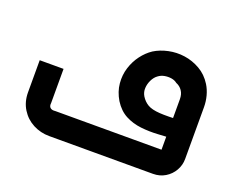

<svg xmlns="http://www.w3.org/2000/svg" viewBox="-92 -699 1046 855"><g transform="rotate(20 430.5 -271.0)"><path d="M206 0Q165 0 129.5 -18.5Q94 -37 72.5 -71.5Q51 -106 51 -151V-303H164V-141Q162 -126 170 -119Q178 -112 194 -114H711Q707 -110 704 -107Q701 -104 697 -100V-353Q697 -377 686 -393Q675 -409 657 -416Q646 -425 630 -427.5Q614 -430 597.5 -427Q581 -424 568 -414Q554 -404 545 -385.5Q536 -367 535 -347.5Q534 -328 544 -311Q557 -290 576.5 -278.5Q596 -267 633.5 -264.5Q671 -262 737 -266V-178Q699 -176 658 -173.5Q617 -171 577.5 -175.5Q538 -180 504.5 -197.5Q471 -215 447 -253Q425 -290 421.5 -328.5Q418 -367 429 -402Q440 -437 461 -465Q482 -493 509 -511Q538 -529 575.5 -537Q613 -545 651.5 -539.5Q690 -534 725 -514Q760 -494 783 -457Q796 -436 803 -410Q810 -384 810 -356V-111Q810 -82 795.5 -56.5Q781 -31 755.5 -15.5Q730 0 698 0Z"/></g></svg>

Font: Mada SemiBold
Style: Regular
Weight: 600
Designer: Khaled Hosny
Version: Version 1.5